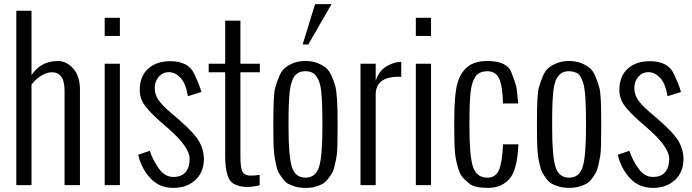

<svg xmlns="http://www.w3.org/2000/svg" viewBox="-20 -892 3334 925"><path d="M131.8 -529.8Q175.8 -598.1 259.8 -598.1Q299.8 -598.1 332.5 -562Q365.2 -525.9 365.2 -460V0H291V-456.1Q291 -543.9 229.5 -543.9Q205.6 -543.9 178.2 -527.1Q150.9 -510.3 131.8 -484.4V0H58.6V-840.3H131.8Z M484.4 0V-585H557.6V0ZM484.4 -718.8V-806.2H557.6V-718.8Z M893.6 -126.5Q893.6 -182.6 793.5 -270.5L751 -307.6Q702.6 -350.1 678 -383.5Q653.3 -417 653.3 -458.5Q653.3 -524.4 693.4 -560.8Q733.4 -597.2 800.3 -597.2Q886.7 -597.2 914.8 -538.1Q942.9 -479 950.2 -448.7L885.3 -428.7Q875 -491.7 848.9 -518.1Q822.8 -544.4 793.5 -544.4Q764.2 -544.4 744.9 -522.2Q725.6 -500 725.6 -467.8Q725.6 -435.5 744.4 -409.2Q763.2 -382.8 798.8 -352.5L845.2 -312.5Q917 -250 939.2 -210.9Q961.4 -171.9 962.4 -127.9Q962.4 -62.5 921.1 -24.7Q879.9 13.2 814.5 13.2Q749 13.2 705.8 -32Q662.6 -77.1 645.5 -146.5L701.7 -165.5Q715.3 -122.6 744.6 -81.1Q773.9 -39.6 814.5 -39.6Q855 -39.6 874.3 -63Q893.6 -86.4 893.6 -126.5Z M1064.9 -138.2V-543.9H985.4V-585H1064.9V-792.5H1138.2V-585H1231.9V-543.9H1138.2V-141.6Q1138.2 -77.1 1149.9 -61.5Q1161.6 -45.9 1187 -45.9Q1211.9 -45.9 1231 -49.8V0.5Q1198.2 8.8 1168.9 8.8Q1139.6 8.8 1112.5 -3.2Q1085.4 -15.1 1075.2 -50.5Q1064.9 -85.9 1064.9 -138.2Z M1438 -677.7 1498 -872.1H1577.1L1465.3 -677.7ZM1370.1 -307.6V-277.3Q1370.1 -139.6 1386.2 -87.9Q1402.3 -36.1 1451.7 -36.1Q1501 -36.1 1517.1 -87.9Q1533.2 -139.6 1533.2 -277.3V-307.6Q1533.2 -449.7 1520 -491.2Q1506.8 -532.2 1482.4 -543Q1469.7 -548.8 1451.7 -548.8Q1433.6 -548.8 1420.9 -543Q1408.2 -537.1 1398.4 -524.4Q1380.9 -499 1375.5 -448.7Q1370.1 -398.9 1370.1 -307.6ZM1296.9 -277.3V-307.6Q1296.9 -437.5 1305.7 -468.8Q1314.5 -500 1325.7 -525.9Q1336.9 -551.8 1353.5 -565.4Q1370.1 -579.1 1394.5 -588.4Q1419.4 -598.1 1451.7 -598.1Q1483.9 -598.1 1508.8 -588.4Q1533.2 -579.1 1549.8 -565.4Q1566.4 -551.8 1577.6 -525.9Q1588.9 -500 1594.7 -480Q1606.4 -437.5 1606.4 -307.6V-277.3Q1606.4 -169.9 1602.5 -145Q1598.6 -120.1 1592.8 -96.2Q1587.9 -72.3 1580.1 -59.1Q1572.3 -45.9 1560.5 -30.3Q1548.8 -14.6 1533.7 -5.9Q1518.6 2 1498 7.8Q1477.5 13.7 1451.7 13.2Q1425.8 13.7 1405.3 7.8Q1384.8 2 1369.6 -5.9Q1354.5 -13.7 1342.8 -30.3Q1331.1 -45.9 1323.2 -59.1Q1315.4 -72.3 1310.5 -96.2Q1300.3 -142.1 1298.3 -182.6Q1296.9 -223.1 1296.9 -277.3Z M1716.8 0V-585H1790V-502.4Q1803.7 -547.9 1839.4 -570.6Q1875 -593.3 1913.1 -594.2V-520.5Q1907.7 -522.5 1901.9 -522.5Q1790 -522.5 1790 -436.5V0Z M1983.4 0V-585H2056.6V0ZM1983.4 -718.8V-806.2H2056.6V-718.8Z M2403.3 -393.6V-397.9Q2400.4 -480.5 2384 -514.6Q2367.7 -548.8 2328.1 -548.8Q2288.6 -548.8 2270.8 -523.2Q2252.9 -497.6 2247.3 -448.7Q2241.7 -399.9 2241.7 -307.6V-277.3Q2241.7 -140.1 2258.8 -88.1Q2275.9 -36.1 2328.1 -36.1Q2366.7 -36.1 2383.1 -71.3Q2399.4 -106.4 2403.3 -191.9V-196.8H2477.1V-193.4Q2472.2 -72.8 2434.1 -29.8Q2396 13.2 2331.1 13.2Q2266.1 13.2 2242.7 -6.3Q2219.2 -25.9 2207.3 -39.3Q2195.3 -52.7 2184.3 -91.6Q2173.3 -130.4 2170.9 -170.9Q2168.5 -211.4 2168.5 -277.3V-307.6Q2168.5 -435.5 2183.3 -489Q2198.2 -542.5 2232.7 -570.3Q2267.1 -598.1 2328.1 -598.1Q2422.9 -598.1 2444.1 -542.7Q2465.3 -487.3 2468.3 -468.8Q2471.2 -450.2 2476.6 -393.6Z M2640.1 -307.6V-277.3Q2640.1 -139.6 2656.2 -87.9Q2672.4 -36.1 2721.7 -36.1Q2771 -36.1 2787.1 -87.9Q2803.2 -139.6 2803.2 -277.3V-307.6Q2803.2 -449.7 2790 -491.2Q2776.9 -532.7 2758.3 -540.8Q2739.7 -548.8 2721.7 -548.8Q2703.6 -548.8 2690.7 -543.2Q2677.7 -537.6 2664.3 -518.1Q2650.9 -498.5 2645.5 -448.7Q2640.1 -398.9 2640.1 -307.6ZM2566.9 -277.3V-307.6Q2566.9 -437.5 2575.7 -468.8Q2584.5 -500 2595.7 -525.9Q2606.9 -551.8 2623.3 -565.2Q2639.6 -578.6 2664.6 -588.4Q2689.5 -598.1 2721.7 -598.1Q2753.9 -598.1 2778.8 -588.4Q2803.7 -578.6 2820.1 -565.2Q2836.4 -551.8 2847.7 -525.9Q2858.9 -500 2867.7 -468.8Q2876.5 -437.5 2876.5 -307.6V-277.3Q2876.5 -169.9 2872.3 -145Q2868.2 -120.1 2862.8 -96.2Q2857.4 -72.3 2849.9 -59.1Q2842.3 -45.9 2830.6 -30Q2818.8 -14.2 2803.7 -6.1Q2788.6 2 2767.8 7.6Q2747.1 13.2 2721.7 13.2Q2696.3 13.2 2675.5 7.6Q2654.8 2 2639.6 -6.1Q2624.5 -14.2 2612.8 -30Q2601.1 -45.9 2593.5 -59.1Q2585.9 -72.3 2578.1 -107.2Q2570.3 -142.1 2568.6 -182.6Q2566.9 -223.1 2566.9 -277.3Z M3204.1 -126.5Q3204.1 -182.6 3104 -270.5L3061.5 -307.6Q3013.2 -350.1 2988.5 -383.5Q2963.9 -417 2963.9 -458.5Q2963.9 -524.4 3003.9 -560.8Q3043.9 -597.2 3110.8 -597.2Q3197.3 -597.2 3225.3 -538.1Q3253.4 -479 3260.7 -448.7L3195.8 -428.7Q3185.5 -491.7 3159.4 -518.1Q3133.3 -544.4 3104 -544.4Q3074.7 -544.4 3055.4 -522.2Q3036.1 -500 3036.1 -467.8Q3036.1 -435.5 3054.9 -409.2Q3073.7 -382.8 3109.4 -352.5L3155.8 -312.5Q3227.5 -250 3249.8 -210.9Q3272 -171.9 3272.9 -127.9Q3272.9 -62.5 3231.7 -24.7Q3190.4 13.2 3125 13.2Q3059.6 13.2 3016.4 -32Q2973.1 -77.1 2956.1 -146.5L3012.2 -165.5Q3025.9 -122.6 3055.2 -81.1Q3084.5 -39.6 3125 -39.6Q3165.5 -39.6 3184.8 -63Q3204.1 -86.4 3204.1 -126.5Z"/></svg>

Font: Oswald-Light
Style: Light
Weight: 300
Designer: vernon adams
Foundry: vernon adams
Version: Version ; ttfautohint (v0.92.18-e454-dirty) -l 8 -r 50 -G 20